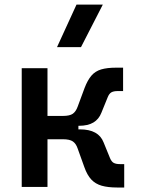

<svg xmlns="http://www.w3.org/2000/svg" viewBox="-20 -815 626 837"><path d="M261.7 -266.6 253.9 -309.6Q284.2 -309.6 297.6 -319.3Q311 -329.1 318.4 -349.6L348.6 -431.2Q361.8 -465.8 378.7 -485.4Q395.5 -504.9 421.4 -512.5Q447.3 -520 485.4 -520H516.6V-418H493.2Q475.6 -418 465.8 -412.6Q456.1 -407.2 449.7 -391.6L421.9 -323.2Q411.1 -295.4 387.2 -281Q363.3 -266.6 323.7 -266.6ZM74.7 0V-517.6H187V0ZM179.7 -208V-309.6H321.8V-208ZM490.2 2.4Q450.7 2.4 423.3 -5.4Q396 -13.2 377.9 -32.5Q359.9 -51.8 347.7 -86.4L318.4 -168Q311.5 -188.5 297.9 -198.2Q284.2 -208 253.9 -208L261.7 -251H328.6Q409.7 -251 431.6 -194.3L459.5 -126Q465.8 -110.4 475.6 -105Q485.4 -99.6 502.9 -99.6H521.5V2.4ZM228.5 -609.4 313.5 -794.9H428.2L333 -609.4Z"/></svg>

Font: Cascadia Code Medium
Style: Regular
Weight: 500
Monospace: yes
Designer: Aaron Bell
Foundry: Saja Typeworks
Version: Version 2407.024